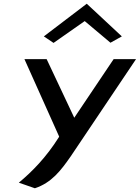

<svg xmlns="http://www.w3.org/2000/svg" viewBox="-20 -789 749 1029"><path d="M215 -594 267 -559 434 -676 572 -560 633 -594 445 -769ZM81 190 167 220C257 190 306 125 359 49L709 -472H589L378 -158L230 -472H111L297 -57L295 -53C227 55 152 131 81 190Z"/></svg>

Font: Bluebird
Style: LiExtObl
Weight: 300
Designer: Jasper
Foundry: Cannot Into Space Fonts
Version: Version 0.98